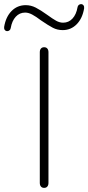

<svg xmlns="http://www.w3.org/2000/svg" viewBox="-97 -905 428 931"><path d="M96 -18V-652Q96 -663 101.5 -669.5Q107 -676 117 -676Q127 -676 132.5 -669.5Q138 -663 138 -652V-18Q138 -7 132.5 -0.5Q127 6 117 6Q107 6 101.5 -0.5Q96 -7 96 -18ZM-77 -774Q-69 -823 -41 -851.5Q-13 -880 28 -880Q53 -880 76.5 -868Q100 -856 132 -833Q158 -814 175 -804.5Q192 -795 209 -795Q236 -795 254.5 -815Q273 -835 279 -870Q280 -877 285 -881Q290 -885 296 -885Q303 -885 307.5 -879.5Q312 -874 311 -865Q303 -816 275 -787.5Q247 -759 207 -759Q181 -759 159 -770.5Q137 -782 102 -806Q77 -825 59 -834.5Q41 -844 25 -844Q-2 -844 -20.5 -824Q-39 -804 -45 -769Q-46 -762 -51 -758Q-56 -754 -62 -754Q-69 -754 -73.5 -759.5Q-78 -765 -77 -774Z"/></svg>

Font: SN Pro Thin
Style: Regular
Weight: 200
Designer: Tobias Whetton
Foundry: Supernotes
Version: Version 1.003;Glyphs 3.3 (3324)